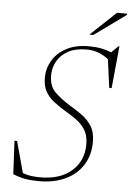

<svg xmlns="http://www.w3.org/2000/svg" viewBox="-58 -901 655 955"><g transform="rotate(5 269.0 -424.0)"><path d="M423.5 -208Q423.5 -141.5 392.5 -92.5Q361.5 -43.5 305.5 -16.8Q249.5 10 174.5 10Q132 10 103.5 4.8Q75 -0.5 43 -13.5L34.5 -179.5H47.5L90 -23Q111 -15 133 -12.2Q155 -9.5 177.5 -9.5Q278 -9.5 335 -60.2Q392 -111 392 -192.5Q392 -237.5 373.5 -266.2Q355 -295 326.8 -314.5Q298.5 -334 269 -351.5Q240 -369 214.5 -388.8Q189 -408.5 173.2 -436.2Q157.5 -464 157.5 -505.5Q157.5 -551 180.8 -590.8Q204 -630.5 249.8 -655.2Q295.5 -680 362 -680Q396 -680 423.8 -674.8Q451.5 -669.5 475 -659.5L509 -693H513.5L493 -482.5H481L462 -624Q434 -646 407 -654.5Q380 -663 353 -663Q297.5 -663 260.8 -643Q224 -623 205.8 -590.2Q187.5 -557.5 187.5 -520Q187.5 -466 217.8 -436.2Q248 -406.5 292.5 -379Q322.5 -361 352.8 -340Q383 -319 403.2 -288Q423.5 -257 423.5 -208ZM359.5 -738 487 -858H538L536 -851L379.5 -738Z"/></g></svg>

Font: Newsreader 16pt ExtraLight
Style: Italic
Weight: 275
Italic angle: -17°
Designer: Hugues Gentile
Foundry: Production Type
Version: Version 1.003; ttfautohint (v1.8.3)